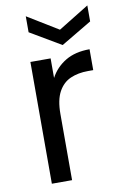

<svg xmlns="http://www.w3.org/2000/svg" viewBox="-86 -801 544 851"><g transform="rotate(-10 186.5 -375.5)"><path d="M77 -548H168V-460Q192 -505 236 -531.5Q280 -558 345 -558V-464H321Q277 -464 242.5 -449Q208 -434 188 -397.5Q168 -361 168 -298V0H77ZM369 -751V-679L231 -597L92 -679V-751L231 -666Z"/></g></svg>

Font: Poppins
Style: Regular
Weight: 400
Designer: Ninad Kale (Devanagari), Jonny Pinhorn (Latin)
Version: Version 5.002